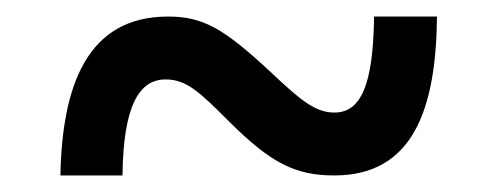

<svg xmlns="http://www.w3.org/2000/svg" viewBox="-20 -477 603 232"><path d="M53 -265H128C129 -349 148 -381 180 -381C205 -381 220 -367 257 -330C308 -279 338 -265 384 -265C479 -265 507 -345 508 -457H432C431 -374 416 -341 384 -341C361 -341 343 -356 307 -390C251 -442 226 -457 183 -457C85 -457 55 -373 53 -265Z"/></svg>

Font: Noto Sans Mono SemiCondensed ExtraBold
Style: Regular
Weight: 800
Width: 4
Designer: Monotype Design Team
Foundry: Monotype Imaging Inc.
Version: Version 2.014